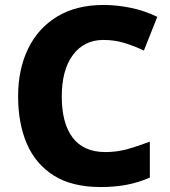

<svg xmlns="http://www.w3.org/2000/svg" viewBox="-20 -744 685 774"><path d="M397 -583Q319 -583 274 -522.5Q229 -462 229 -355Q229 -247 273 -189Q317 -131 405 -131Q452 -131 496 -143.5Q540 -156 584 -173V-28Q538 -8 490 1Q442 10 386 10Q271 10 197.5 -36Q124 -82 88.5 -164Q53 -246 53 -356Q53 -464 93 -547Q133 -630 210 -677Q287 -724 398 -724Q451 -724 507 -712.5Q563 -701 614 -676L560 -540Q523 -558 482.5 -570.5Q442 -583 397 -583Z"/></svg>

Font: Noto Sans Khmer UI ExtraBold
Style: Regular
Weight: 800
Designer: Danh Hong and the Monotype Design Team
Foundry: Monotype Imaging Inc.
Version: Version 2.002; ttfautohint (v1.8.4.7-5d5b)